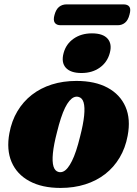

<svg xmlns="http://www.w3.org/2000/svg" viewBox="-20 -864 641 898"><path d="M337.5 -485.5Q424.5 -485.5 483.2 -453.8Q542 -422 567 -364.5Q592 -307 577 -229Q566.5 -172 539.5 -126.8Q512.5 -81.5 472 -50Q431.5 -18.5 378.8 -1.8Q326 15 263 15Q176.5 15 117.8 -16.8Q59 -48.5 34.2 -106.2Q9.5 -164 24 -241.5Q34.5 -298.5 61.5 -343.8Q88.5 -389 129 -420.5Q169.5 -452 222.2 -468.8Q275 -485.5 337.5 -485.5ZM254.5 -59.5Q265.5 -57 276 -61.8Q286.5 -66.5 296.5 -78.8Q306.5 -91 316.5 -111Q326.5 -131 336 -159.5Q345.5 -188 354.5 -225Q369.5 -283 373.5 -323Q377.5 -363 371 -385Q364.5 -407 346.5 -411Q335.5 -413.5 325 -408.8Q314.5 -404 304.2 -391.8Q294 -379.5 284.2 -359.8Q274.5 -340 265 -311.2Q255.5 -282.5 246.5 -245.5Q231.5 -188 227.5 -147.8Q223.5 -107.5 230.2 -85.5Q237 -63.5 254.5 -59.5ZM361 -522.5Q310 -522.5 287.8 -547.2Q265.5 -572 277.5 -616Q289 -658.5 324.5 -683.2Q360 -708 410 -708Q461.5 -708 483.2 -683.2Q505 -658.5 493.5 -616Q482 -573 446.8 -547.8Q411.5 -522.5 361 -522.5ZM235 -794.5Q242 -820.5 256.5 -832Q271 -843.5 291 -843.5H557.5Q577.5 -843.5 585.2 -832.2Q593 -821 585.5 -795Q579 -769.5 564.8 -757.8Q550.5 -746 530.5 -746H263.5Q244 -746 236 -758Q228 -770 235 -794.5Z"/></svg>

Font: Fraunces Black
Style: Italic
Weight: 900
Italic angle: -16°
Version: Version 1.000;[b76b70a41]